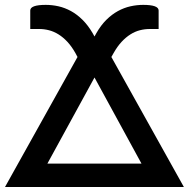

<svg xmlns="http://www.w3.org/2000/svg" viewBox="-36 -748 756 768"><path d="M530 -93.5 342 -438 153.5 -93.5ZM699.5 0H-16L274 -520L265.5 -536Q250.5 -562.5 233.5 -580.8Q216.5 -599 198 -610.5Q179.5 -622 160 -627Q140.5 -632 121 -632H85V-706Q85 -728.5 147 -728.5Q172.5 -728.5 198 -722.8Q223.5 -717 247.8 -703.8Q272 -690.5 294 -668.8Q316 -647 334.5 -615.5L342 -602L349.5 -615.5Q367.5 -647 389.5 -668.8Q411.5 -690.5 435.8 -703.8Q460 -717 485.8 -722.8Q511.5 -728.5 537 -728.5Q598.5 -728.5 598.5 -706V-632H563Q543 -632 523.5 -627Q504 -622 485.8 -610.5Q467.5 -599 450.5 -580.8Q433.5 -562.5 418.5 -536L409.5 -520Z"/></svg>

Font: Lato 2
Style: Regular
Weight: 600
Designer: Lukasz Dziedzic with Adam Twardoch and Botio Nikoltchev
Foundry: tyPoland Lukasz Dziedzic
Version: Version 2.015; 2015-08-06; http://www.latofonts.com/